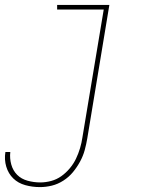

<svg xmlns="http://www.w3.org/2000/svg" viewBox="-43 -540 663 783"><path d="M120 223Q89 223 60 215Q31 207 11 187.5Q-9 168 -17.5 139.5Q-26 111 -21 80H-1Q-4 106 3 131Q10 156 27 173Q44 190 69.5 197Q95 204 121 204Q143 204 165.5 198Q188 192 207 178.5Q226 165 241.5 146.5Q257 128 267 107Q277 86 283.5 64Q290 42 293 21L380 -501H190V-520H403L313 24Q309 48 302.5 72Q296 96 283.5 119Q271 142 254.5 162Q238 182 215.5 196.5Q193 211 168.5 217Q144 223 120 223Z"/></svg>

Font: Iosevka Thin Extended Oblique
Style: Regular
Weight: 100
Width: 7
Italic angle: -9°
Monospace: yes
Designer: Belleve Invis
Foundry: Belleve Invis
Version: Version 32.5.0; ttfautohint (v1.8.4)